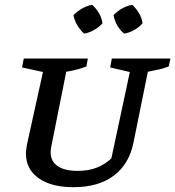

<svg xmlns="http://www.w3.org/2000/svg" viewBox="-20 -771 730 800"><path d="M286 9Q194 9 141 -28.5Q88 -66 88 -132Q88 -139 89.5 -149Q91 -159 92 -167L159 -471L72 -490L79 -527H346L340 -494Q305 -480 256 -472L194 -162Q192 -153 191.5 -147.5Q191 -142 191 -137Q191 -99 220 -79Q249 -59 303 -59Q348 -59 382 -72Q416 -85 444 -111L521 -471L439 -490L446 -527H690L683 -494Q665 -487 646 -482.5Q627 -478 596 -472L536 -176Q518 -87 454 -39Q390 9 286 9ZM364 -751Q401 -717 407 -674Q393 -658 372 -646Q351 -634 330 -631Q314 -646 302 -666Q290 -686 286 -708Q302 -724 322 -735.5Q342 -747 364 -751ZM531 -751Q548 -735 559.5 -715.5Q571 -696 574 -674Q559 -657 538.5 -645.5Q518 -634 497 -631Q462 -661 453 -708Q468 -724 488.5 -735.5Q509 -747 531 -751Z"/></svg>

Font: Piazzolla SC Medium
Style: Italic
Weight: 500
Italic angle: -11.3°
Designer: Juan Pablo del Peral
Foundry: Huerta Tipografica
Version: Version 1.330